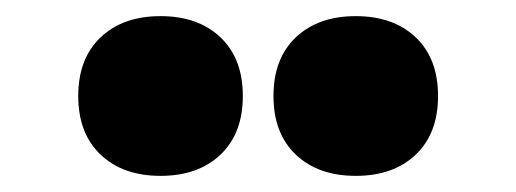

<svg xmlns="http://www.w3.org/2000/svg" viewBox="-20 -828 640 238"><path d="M421 -610Q374.5 -610 346.8 -636.2Q319 -662.5 319 -709Q319 -755.5 346.8 -781.8Q374.5 -808 421 -808Q467.5 -808 495.2 -781.8Q523 -755.5 523 -709Q523 -662.5 495.2 -636.2Q467.5 -610 421 -610ZM179 -610Q132.5 -610 104.8 -636.2Q77 -662.5 77 -709Q77 -755.5 104.8 -781.8Q132.5 -808 179 -808Q225.5 -808 253.2 -781.8Q281 -755.5 281 -709Q281 -662.5 253.2 -636.2Q225.5 -610 179 -610Z"/></svg>

Font: Encode Sans Condensed Condensed Black
Style: Regular
Weight: 900
Width: 3
Designer: Multiple Designers
Foundry: Impallari Type
Version: Version 3.000; ttfautohint (v1.8.3) -l 8 -r 50 -G 200 -x 14 